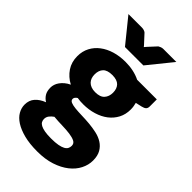

<svg xmlns="http://www.w3.org/2000/svg" viewBox="-270 -813 1077 1077"><g transform="rotate(45 268.0 -274.5)"><path d="M250 -286.5Q288.5 -286.5 305.8 -305.8Q323 -325 323 -355.5Q323 -387 305.8 -405Q288.5 -423 250 -423Q211.5 -423 194.2 -405Q177 -387 177 -355.5Q177 -340.5 181.2 -328Q185.5 -315.5 194.5 -306.2Q203.5 -297 217.2 -291.8Q231 -286.5 250 -286.5ZM370 19Q370 0.5 353.5 -7.8Q337 -16 310.5 -19.5Q284 -23 251.2 -23.8Q218.5 -24.5 186 -27.5Q171.5 -17.5 162.2 -5.2Q153 7 153 22.5Q153 33.5 157.8 42.5Q162.5 51.5 174.5 58Q186.5 64.5 206.8 68.2Q227 72 258 72Q291.5 72 313 68Q334.5 64 347.2 57Q360 50 365 40.2Q370 30.5 370 19ZM523 -502.5V-446Q523 -433 515.8 -425.5Q508.5 -418 491 -414L453.5 -405.5Q456.5 -394.5 458.2 -383Q460 -371.5 460 -359Q460 -320 443.8 -289Q427.5 -258 399.2 -236.2Q371 -214.5 332.5 -202.8Q294 -191 250 -191Q238 -191 226.5 -191.8Q215 -192.5 204 -194.5Q187 -184 187 -171Q187 -158 201 -152.2Q215 -146.5 238 -144.2Q261 -142 290.2 -141.2Q319.5 -140.5 350 -137.8Q380.5 -135 409.8 -128.5Q439 -122 462 -107.5Q485 -93 499 -68.8Q513 -44.5 513 -7Q513 28 496 61.5Q479 95 446 121Q413 147 365 162.8Q317 178.5 255 178.5Q194 178.5 149.8 167Q105.5 155.5 76.2 136.8Q47 118 33 93.5Q19 69 19 42.5Q19 8 39 -15Q59 -38 95 -52Q76 -63.5 65 -81.5Q54 -99.5 54 -128Q54 -139.5 58 -152.2Q62 -165 70.8 -177.2Q79.5 -189.5 92.5 -200.5Q105.5 -211.5 123.5 -220Q83 -241.5 59.5 -276.8Q36 -312 36 -359Q36 -398 52.5 -429.2Q69 -460.5 97.8 -482.2Q126.5 -504 165.5 -515.8Q204.5 -527.5 250 -527.5Q316 -527.5 367 -502.5ZM452 -728.5 335 -584H189L72 -728.5H179Q188 -728.5 196.2 -725.8Q204.5 -723 209 -719L251 -673.5Q254 -670.5 257.2 -666.8Q260.5 -663 264 -658.5Q267.5 -662.5 270.5 -666.2Q273.5 -670 277 -673.5L319 -719Q323.5 -722 331.8 -725.2Q340 -728.5 349 -728.5Z"/></g></svg>

Font: Lato 2
Style: Regular
Weight: 900
Designer: Lukasz Dziedzic with Adam Twardoch and Botio Nikoltchev
Foundry: tyPoland Lukasz Dziedzic
Version: Version 2.015; 2015-08-06; http://www.latofonts.com/